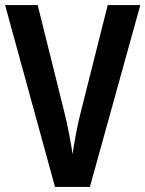

<svg xmlns="http://www.w3.org/2000/svg" viewBox="-20 -734 571 754"><path d="M531 -714H403L295 -285C283 -237 271 -172 265 -129C259 -172 246 -238 235 -284L128 -714H0L196 0H333Z"/></svg>

Font: Noto Sans Ethiopic Cond SemBd
Style: Regular
Weight: 600
Width: 3
Designer: Monotype Design Team
Foundry: Monotype Imaging Inc.
Version: Version 2.102